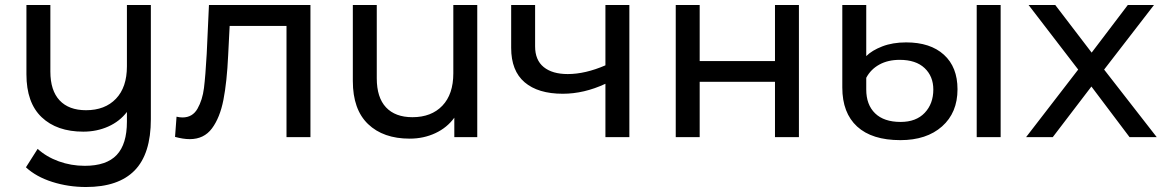

<svg xmlns="http://www.w3.org/2000/svg" viewBox="-20 -550 4667 770"><path d="M585 -530V-72Q585 67 520 133.5Q455 200 325 200Q254 200 189.5 179.5Q125 159 84 121L131 47Q166 79 215.5 97Q265 115 320 115Q407 115 448 71.5Q489 28 489 -62V-101Q460 -63 414 -42.5Q368 -22 314 -22Q208 -22 147 -80Q86 -138 86 -252V-530H182V-263Q182 -187 219 -147.5Q256 -108 325 -108Q401 -108 445 -154Q489 -200 489 -284V-530Z M1225 -530V0H1129V-446H901L895 -328Q890 -221 876 -149.5Q862 -78 830 -35Q798 8 741 8Q715 8 682 -1L688 -82Q701 -79 712 -79Q752 -79 772 -114Q792 -149 798 -197Q804 -245 809 -334L818 -530Z M1894 -530V0H1802V-78Q1773 -38 1726 -16Q1679 6 1623 6Q1517 6 1456 -52.5Q1395 -111 1395 -225V-530H1491V-236Q1491 -159 1528 -119.5Q1565 -80 1634 -80Q1710 -80 1754 -126Q1798 -172 1798 -256V-530Z M2504 -530V0H2408V-214Q2322 -174 2237 -174Q2138 -174 2084 -220Q2030 -266 2030 -358V-530H2126V-364Q2126 -309 2160.5 -281Q2195 -253 2257 -253Q2327 -253 2408 -288V-530Z M2690 -530H2786V-305H3088V-530H3184V0H3088V-222H2786V0H2690Z M3358 -199V-530H3454V-325Q3477 -348 3518.5 -364Q3560 -380 3614 -380Q3711 -380 3765.5 -330.5Q3820 -281 3820 -192Q3820 -98 3758 -43Q3696 12 3591 12Q3477 12 3417.5 -42.5Q3358 -97 3358 -199ZM3897 -530H3993V0H3897ZM3723 -191Q3723 -244 3688 -277Q3653 -310 3588 -310Q3541 -310 3506.5 -291Q3472 -272 3454 -238V-191Q3454 -130 3489.5 -95.5Q3525 -61 3592 -61Q3654 -61 3688.5 -97.5Q3723 -134 3723 -191Z M4510 0 4357 -203 4202 0H4095L4304 -271L4105 -530H4212L4358 -339L4503 -530H4608L4408 -271L4619 0Z"/></svg>

Font: Montserrat Alternates Medium
Style: Regular
Weight: 500
Designer: Julieta Ulanovsky
Foundry: Julieta Ulanovsky
Version: Version 7.200